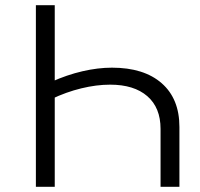

<svg xmlns="http://www.w3.org/2000/svg" viewBox="-20 -720 771 740"><path d="M598.8 0V-223.3Q598.8 -305 547.7 -349.4Q496.6 -393.7 404.5 -393.7Q351.6 -393.7 293.3 -379.5Q235.1 -365.4 177.6 -337.9L177.3 -404.2Q238.2 -431.7 297.9 -445.4Q357.6 -459.2 411.4 -459.2Q534.6 -459.2 603.1 -399.3Q671.5 -339.5 671.5 -230.6V0ZM118.3 0V-700H191V0Z"/></svg>

Font: Montserrat Thin
Style: Regular
Weight: 100
Designer: Julieta Ulanovsky
Foundry: Julieta Ulanovsky
Version: Version 9.000